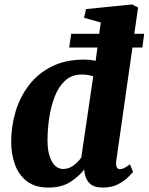

<svg xmlns="http://www.w3.org/2000/svg" viewBox="-20 -837 671 867"><path d="M505 -111Q500.5 -73 522 -73Q529 -73 539 -77.2Q549 -81.5 567 -95L581 -60.5Q575 -53.5 558 -36.5Q541 -19.5 512.8 -4.8Q484.5 10 445 10Q404.5 10 385 -8.8Q365.5 -27.5 361 -62.5L360 -72Q340 -43.5 299.8 -16.8Q259.5 10 198 10Q137.5 10 100.5 -19.2Q63.5 -48.5 47 -95.5Q30.5 -142.5 30.5 -196Q30.5 -267 50.5 -333.5Q70.5 -400 111.2 -453Q152 -506 214.2 -537Q276.5 -568 361 -568Q384.5 -568 412 -562.5L420 -622.5H292.5L301.5 -684.5H428L435 -735.5L359.5 -756.5L368.5 -796L576.5 -817L603.5 -803L586.5 -684.5H631L623 -622.5H578ZM401 -492Q377 -500.5 349 -500.5Q304 -500.5 274 -472.8Q244 -445 226.8 -400Q209.5 -355 202 -303Q194.5 -251 194.5 -202Q194.5 -145.5 213.2 -109.8Q232 -74 265.5 -74Q291 -74 312 -89.8Q333 -105.5 347 -125.5Z"/></svg>

Font: Merriweather Black
Style: Italic
Weight: 900
Italic angle: -7.8°
Designer: Eben Sorkin
Foundry: Eben Sorkin
Version: Version 2.200;gftools[0.9.31]